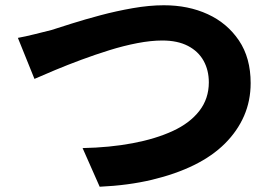

<svg xmlns="http://www.w3.org/2000/svg" viewBox="-20 -700 1040 730"><path d="M48 -556Q76 -561 112 -570Q148 -579 176 -586Q204 -595 253 -610.5Q302 -626 362 -642Q422 -658 485 -669Q548 -680 603 -680Q696 -680 770 -646Q844 -612 888.5 -546Q933 -480 933 -384Q933 -317 908 -259.5Q883 -202 835.5 -154.5Q788 -107 718 -72.5Q648 -38 558 -16.5Q468 5 359 10L294 -137Q397 -139 484.5 -155.5Q572 -172 637 -202Q702 -232 738 -278.5Q774 -325 774 -387Q774 -433 754 -469Q734 -505 694.5 -525.5Q655 -546 597 -546Q554 -546 502 -536Q450 -526 395.5 -509Q341 -492 288.5 -472.5Q236 -453 190.5 -434Q145 -415 111 -400Z"/></svg>

Font: Noto Sans TC ExtraBold
Style: Regular
Weight: 800
Designer: Ryoko NISHIZUKA  (kana, bopomofo & ideographs); Paul D. Hunt (Latin, Greek & Cyrillic); Sandoll Communications , Soo-you
Foundry: Adobe
Version: Version 2.004-H2;hotconv 1.0.118;makeotfexe 2.5.65603